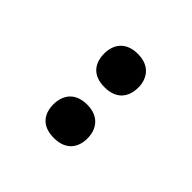

<svg xmlns="http://www.w3.org/2000/svg" viewBox="6 -970 565 565"><g transform="rotate(-45 288.5 -688.0)"><path d="M394 -617C428 -617 463 -636 463 -688C463 -741 428 -759 394 -759C357 -759 324 -741 324 -688C324 -636 357 -617 394 -617ZM182 -617C217 -617 252 -636 252 -688C252 -741 217 -759 182 -759C146 -759 113 -741 113 -688C113 -636 146 -617 182 -617Z"/></g></svg>

Font: Noto Serif Myanmar ExtraBold
Style: Regular
Weight: 800
Designer: Ben Mitchell and the Monotype Design Team
Foundry: Monotype Imaging Inc.
Version: Version 2.106